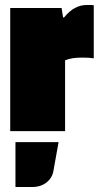

<svg xmlns="http://www.w3.org/2000/svg" viewBox="-20 -526 404 770"><path d="M241 0H21V-494H227L233 -456H237Q258 -482 280.5 -494Q303 -506 328 -506Q340 -506 345 -506Q350 -506 356 -505V-292Q343 -294 332 -294.5Q321 -295 310 -295Q288 -295 271.5 -292.5Q255 -290 241 -284ZM215 44 195 155Q191 186 167.5 205Q144 224 109 224H42V44Z"/></svg>

Font: Blinker Black
Style: Regular
Weight: 900
Designer: Juergen Huber
Foundry: supertype
Version: Version 1.017;hotconv 1.0.117;makeotfexe 2.5.65602